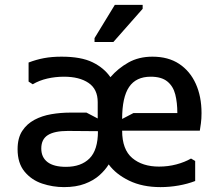

<svg xmlns="http://www.w3.org/2000/svg" viewBox="-20 -754 891 786"><path d="M250 -71Q312 -71 346.5 -105.5Q381 -140 381 -217L258 -218Q203 -218 176 -201Q149 -184 149 -146Q149 -110 174.5 -90.5Q200 -71 250 -71ZM480 -267 526 -291H706Q706 -334 697.5 -367.5Q689 -401 665 -420.5Q641 -440 597 -440Q537 -440 508.5 -398Q480 -356 480 -267ZM97 -420V-498Q128 -510 160 -516Q192 -522 232 -522Q312 -522 359 -499Q406 -476 432 -438Q463 -474 505.5 -498Q548 -522 604 -522Q669 -522 713.5 -492.5Q758 -463 781.5 -411Q805 -359 805 -291Q805 -268 802.5 -249.5Q800 -231 798 -219H480Q480 -142 521.5 -107Q563 -72 631 -72Q668 -72 702 -81Q736 -90 762 -105L779 -95V-13Q748 -1 711 5.5Q674 12 637 12Q563 12 508.5 -14.5Q454 -41 425 -81Q411 -58 387 -36.5Q363 -15 327 -1.5Q291 12 242 12Q196 12 152.5 -2.5Q109 -17 80.5 -51.5Q52 -86 52 -143Q52 -189 71 -218Q90 -247 121 -263.5Q152 -280 190 -286.5Q228 -293 267 -293H334L380 -269V-336Q380 -389 342.5 -414.5Q305 -440 242 -440Q207 -440 174 -432.5Q141 -425 114 -409ZM444 -582H367V-598L450 -734H564V-718Z"/></svg>

Font: AR One Sans Medium
Style: Regular
Weight: 500
Designer: Niteesh Yadav
Foundry: Niteesh Yadav
Version: Version 1.001;gftools[0.9.33]